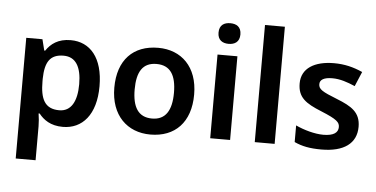

<svg xmlns="http://www.w3.org/2000/svg" viewBox="-61 -880 2432 1241"><g transform="rotate(5 1155.0 -260.0)"><path d="M368 -553C286 -553 239 -516 209 -471H203L185 -543H80V240H209V20C209 -6 206 -38 202 -63H209C239 -25 285 10 365 10C491 10 579 -87 579 -272C579 -457 494 -553 368 -553ZM331 -449C410 -449 447 -386 447 -274C447 -163 410 -95 333 -95C238 -95 209 -158 209 -273V-289C211 -396 242 -449 331 -449Z M1193 -272C1193 -452 1086 -553 936 -553C774 -553 675 -452 675 -272C675 -92 783 10 933 10C1093 10 1193 -92 1193 -272ZM807 -272C807 -387 845 -448 934 -448C1023 -448 1062 -387 1062 -272C1062 -158 1023 -94 935 -94C845 -94 807 -158 807 -272Z M1386 -752C1347 -752 1315 -735 1315 -685C1315 -636 1347 -618 1386 -618C1425 -618 1457 -636 1457 -685C1457 -735 1425 -752 1386 -752ZM1450 -543H1321V0H1450Z M1739 0V-760H1610V0Z M2270 -157C2270 -251 2211 -286 2115 -324C2016 -363 1993 -377 1993 -410C1993 -439 2020 -455 2074 -455C2124 -455 2171 -439 2222 -417L2262 -512C2202 -539 2144 -553 2077 -553C1950 -553 1866 -502 1866 -404C1866 -313 1917 -278 2021 -236C2126 -193 2143 -175 2143 -144C2143 -109 2115 -86 2047 -86C1991 -86 1920 -106 1867 -131V-23C1917 0 1967 10 2043 10C2189 10 2270 -49 2270 -157Z"/></g></svg>

Font: Noto Sans Balinese SemiBold
Style: Regular
Weight: 600
Designer: Aditya Bayu, David Williams
Foundry: David Williams
Version: Version 2.005